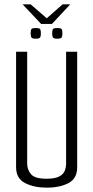

<svg xmlns="http://www.w3.org/2000/svg" viewBox="-20 -858 429 883"><path d="M84 -838H121L195 -774L268 -838H303L219 -748H169ZM243 -680Q226 -680 223 -686.5Q220 -693 220 -704Q220 -718 223 -723.5Q226 -729 243 -729Q261 -729 264 -723.5Q267 -718 267 -704Q267 -693 264 -686.5Q261 -680 243 -680ZM144 -680Q127 -680 124 -686.5Q121 -693 121 -704Q121 -718 124 -723.5Q127 -729 144 -729Q162 -729 165 -723.5Q168 -718 168 -704Q168 -693 165 -686.5Q162 -680 144 -680ZM194 5Q137 5 95.5 -16Q54 -37 54 -89V-620H105V-106Q105 -78 122.5 -57Q140 -36 194 -36Q232 -36 251.5 -46Q271 -56 277.5 -72Q284 -88 284 -106V-620H335V-89Q335 -37 295 -16Q255 5 194 5Z"/></svg>

Font: Smooch Sans
Style: Regular
Weight: 400
Designer: Robert E. Leuschke
Foundry: Robert E. Leuschke
Version: Version 1.010; ttfautohint (v1.8.3)